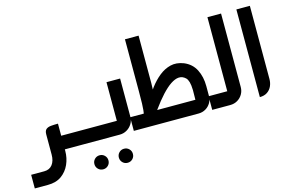

<svg xmlns="http://www.w3.org/2000/svg" viewBox="-101 -869 2015 1320"><g transform="rotate(-15 906.5 -209.0)"><path d="M244 0V-97H388V0ZM0 206V109H93Q131 109 151.5 82.5Q172 56 172 11V-132Q172 -158 184.5 -168.5Q197 -179 219 -181Q241 -183 269 -183V11Q269 62 249 106.5Q229 151 190.5 178.5Q152 206 93 206Z M489 201Q468 201 453.5 186.5Q439 172 439 151Q439 130 453.5 115.5Q468 101 489 101Q510 101 524.5 115.5Q539 130 539 151Q539 172 524.5 186.5Q510 201 489 201ZM663 201Q642 201 627.5 186.5Q613 172 613 151Q613 130 627.5 115.5Q642 101 663 101Q684 101 698.5 115.5Q713 130 713 151Q713 172 698.5 186.5Q684 201 663 201Z M371 0V-97H676Q674 -93 671 -90Q668 -87 665 -84V-372H762V-100Q762 -72 747.5 -49Q733 -26 710 -13Q687 0 660 0Z M760 0V-97H1237Q1234 -93 1230.5 -90Q1227 -87 1224 -85L1225 -166Q1224 -203 1218 -223.5Q1212 -244 1202 -254Q1192 -264 1178 -270Q1154 -279 1125 -267.5Q1096 -256 1063 -226.5Q1030 -197 993 -151Q956 -105 915 -43L863 -77Q885 -119 911.5 -166Q938 -213 970 -255.5Q1002 -298 1039.5 -328Q1077 -358 1120 -368.5Q1163 -379 1213 -360Q1269 -337 1295 -286Q1321 -235 1321 -168V-102Q1322 -74 1308.5 -50.5Q1295 -27 1272 -13.5Q1249 0 1221 0ZM854 -75Q862 -122 863 -166.5Q864 -211 864 -256V-624H961V-287Q961 -216 953.5 -163Q946 -110 940 -75Z M1318 0V-97H1462Q1460 -93 1457 -90.5Q1454 -88 1451 -85V-624H1548V-101Q1548 -73 1534.5 -50Q1521 -27 1498 -13.5Q1475 0 1446 0Z M1657 0V-624H1753V-103Q1753 -76 1742.5 -52.5Q1732 -29 1710.5 -14.5Q1689 0 1657 0Z"/></g></svg>

Font: Mada Medium
Style: Regular
Weight: 500
Designer: Khaled Hosny
Version: Version 1.5